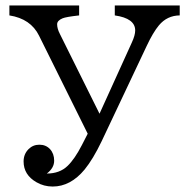

<svg xmlns="http://www.w3.org/2000/svg" viewBox="-20 -560 680 699"><path d="M14.2 -540H268.1V-503.9Q219.7 -498.5 207.5 -493.2Q188 -484.9 188 -471.7Q188 -455.6 198.2 -436L342.3 -146L460 -405.3Q472.2 -431.6 472.2 -449.2Q472.2 -493.2 397.9 -503.9V-540H634.3V-503.9Q588.4 -503.4 558.6 -467.8Q537.1 -441.9 514.2 -393.1L350.1 -45.9Q318.8 19.5 288.1 57.1Q236.8 119.1 171.9 119.1Q139.6 119.1 112.8 103.5Q65.9 76.7 65.9 27.8Q65.9 1 84 -17.1Q100.1 -33.2 123.5 -33.2Q147 -33.2 162.1 -17.1Q177.2 -0.5 177.2 24.9Q177.2 51.8 150.4 71.8Q197.3 71.8 226.1 43.9Q252 19 278.3 -32.2L299.3 -73.2L122.1 -430.2Q91.8 -491.7 14.2 -503.9Z"/></svg>

Font: BIZ UDPMincho
Style: Regular
Weight: 400
Designer: TypeBank Co., Ltd.
Foundry: Morisawa Inc.
Version: Version 1.06